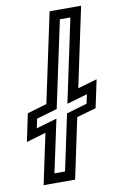

<svg xmlns="http://www.w3.org/2000/svg" viewBox="-128 -798 521 846"><g transform="rotate(-10 133.0 -375.0)"><path d="M-3 0 45 -226 -42.5 -200 -16.5 -324 71 -350 156 -750H297L221.5 -394L308 -419L281.5 -294.5L195 -269.5L138 0ZM53 -43H100.5L153.5 -293.5L245.5 -320.5L254.5 -361.5L162.5 -335L241.5 -707.5H194.5L112 -320.5L19.5 -293.5L11 -252L103.5 -279Z"/></g></svg>

Font: Tourney Medium
Style: Italic
Weight: 500
Italic angle: -12°
Version: Version 1.015